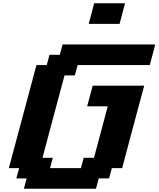

<svg xmlns="http://www.w3.org/2000/svg" viewBox="-20 -1145 962 1165"><path d="M125 0H562.5L579.1 -62.5H641.6L658.7 -125H721.2Q743.2 -208.5 787.8 -375.2Q832.5 -542 855 -625H542.5Q537.1 -604 525.6 -562.3Q514.2 -520.5 508.8 -500H633.8L550.3 -187.5H487.8L471.2 -125H283.7L300.3 -187.5H237.8Q259.8 -270.5 304.4 -437.3Q349.1 -604 371.6 -687.5H434.1L451.2 -750H888.7Q894.5 -770.5 905.5 -812.5Q916.5 -854.5 921.9 -875H359.4L342.8 -812.5H280.3L263.7 -750H201.2Q173.3 -646 117.4 -437.5Q61.5 -229 33.7 -125H96.2L79.1 -62.5H141.6ZM518.1 -1000H705.6Q710.9 -1020.5 721.9 -1062.3Q732.9 -1104 738.8 -1125H551.3Q545.9 -1104 534.9 -1062.3Q523.9 -1020.5 518.1 -1000Z"/></svg>

Font: Faithful 32x
Style: SemiboldOblique
Weight: 400
Foundry: Faithful Resource Pack
Version: Version 1.0; January 27, 2023